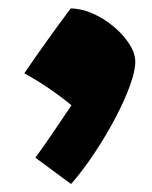

<svg xmlns="http://www.w3.org/2000/svg" viewBox="-20 -851 366 463"><path d="M150.4 -830.6Q175.8 -830.6 203.1 -818.6Q230.5 -806.6 253.9 -787.1Q277.3 -767.6 291.7 -745.1Q306.2 -722.7 306.2 -701.7Q306.2 -679.7 293.2 -644Q280.3 -608.4 258.3 -566.7Q236.3 -524.9 208.7 -483.2Q181.2 -441.4 151.4 -407.2L65.4 -470.7Q88.9 -503.4 110.6 -535.2Q132.3 -566.9 152.3 -597.2Q98.1 -641.6 38.6 -674.3Q64.9 -712.9 92 -750.7Q119.1 -788.6 150.4 -830.6Z"/></svg>

Font: Pinar-FD Black
Style: Regular
Weight: 900
Designer: Amin Abedi
Version: Version 3.000